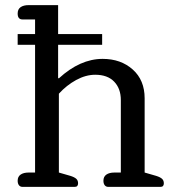

<svg xmlns="http://www.w3.org/2000/svg" viewBox="-20 -730 680 750"><path d="M49 -24Q49 -40 60.5 -48Q72 -56 92 -56H117V-555H49V-597H117V-654H68Q49 -654 49 -677Q49 -694 60.5 -702Q72 -710 92 -710H207V-597H379V-555H207V-425L210 -424Q293 -500 381 -500Q452 -500 498.5 -458.5Q545 -417 545 -346V-56L590 -43Q606 -38 613 -31.5Q620 -25 620 -14Q620 0 607 0H403Q394 0 389 -6.5Q384 -13 384 -24Q384 -40 395.5 -48Q407 -56 427 -56H452V-339Q452 -384 426 -411Q400 -438 352 -438Q315 -438 277.5 -417.5Q240 -397 210 -364V-56L255 -43Q271 -38 278 -31.5Q285 -25 285 -14Q285 0 272 0H68Q59 0 54 -6.5Q49 -13 49 -24Z"/></svg>

Font: Maitree Medium
Style: Regular
Weight: 500
Designer: CadsonDemak Team
Foundry: CadsonDemak
Version: Version 1.000